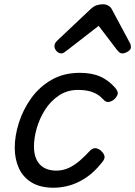

<svg xmlns="http://www.w3.org/2000/svg" viewBox="-20 -860 633 899"><path d="M231 19Q168 19 127.5 -6Q87 -31 68 -73.5Q49 -116 49 -168Q49 -224 68.5 -285.5Q88 -347 126 -400Q164 -453 221 -486Q278 -519 354 -519Q411 -519 450.5 -501Q490 -483 520 -448Q535 -430 530.5 -417.5Q526 -405 514 -394Q501 -384 488 -382.5Q475 -381 462 -396Q443 -417 415 -428Q387 -439 345 -439Q295 -439 256 -413Q217 -387 191 -346Q165 -305 152 -259.5Q139 -214 139 -173Q139 -139 150.5 -114Q162 -89 184.5 -75.5Q207 -62 241 -61Q275 -61 302.5 -74Q330 -87 354.5 -108.5Q379 -130 402 -155Q416 -169 431 -165.5Q446 -162 456 -151Q468 -139 469.5 -127Q471 -115 458 -100Q422 -54 382.5 -28Q343 -2 305 8.5Q267 19 231 19ZM267 -610Q254 -610 244.5 -621Q235 -632 235 -644Q235 -653 239 -659Q243 -665 247 -669L405 -818Q419 -831 433 -835.5Q447 -840 463 -840Q476 -840 487.5 -833.5Q499 -827 505 -814L587 -661Q591 -654 592 -649Q593 -644 593 -639Q593 -627 578.5 -618.5Q564 -610 554 -610Q544 -610 538.5 -615Q533 -620 528 -626L442 -739L295 -625Q289 -621 282 -615.5Q275 -610 267 -610Z"/></svg>

Font: Playwrite AU TAS
Style: Regular
Weight: 400
Designer: Veronika Burian, José Scaglione
Foundry: TypeTogether
Version: Version 1.002